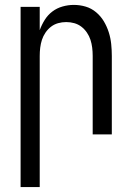

<svg xmlns="http://www.w3.org/2000/svg" viewBox="-20 -548 540 783"><path d="M64 215V-520H142V-425Q150 -447 162.5 -467Q175 -487 193.5 -501Q212 -515 235 -521.5Q258 -528 281 -528Q306 -528 329.5 -521Q353 -514 372 -498Q391 -482 403.5 -461Q416 -440 423.5 -416.5Q431 -393 433.5 -368.5Q436 -344 436 -320V0H358V-320Q358 -337 356 -353.5Q354 -370 349 -385.5Q344 -401 334.5 -415Q325 -429 312 -439Q299 -449 283 -453.5Q267 -458 250 -458Q233 -458 217 -453.5Q201 -449 188 -439Q175 -429 165.5 -415Q156 -401 151 -385.5Q146 -370 144 -353.5Q142 -337 142 -320V215Z"/></svg>

Font: Iosevka Fixed
Style: Regular
Weight: 400
Monospace: yes
Designer: Belleve Invis
Foundry: Belleve Invis
Version: Version 33.2.4